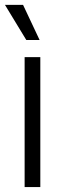

<svg xmlns="http://www.w3.org/2000/svg" viewBox="-28 -762 256 782"><path d="M72.3 0V-529.3H136.2V0ZM79.1 -599.1 -7.8 -742.2H65.9L133.3 -599.1Z"/></svg>

Font: Inter 24pt Light
Style: Regular
Weight: 300
Designer: Rasmus Andersson
Foundry: rsms
Version: Version 4.001;git-66647c0bb